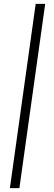

<svg xmlns="http://www.w3.org/2000/svg" viewBox="-20 -801 281 990"><path d="M213 -781 80 169H31L164 -781Z"/></svg>

Font: Exo 2 Light
Style: Italic
Weight: 300
Italic angle: -8°
Designer: Natanael Gama
Foundry: Natanael Gama
Version: Version 2.010